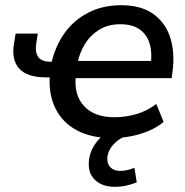

<svg xmlns="http://www.w3.org/2000/svg" viewBox="-20 -521 709 737"><path d="M411 9Q331 9 275.5 -20.5Q220 -50 193 -104.5Q166 -159 171 -232L178 -224H157Q84 -224 53.5 -258Q23 -292 34 -355L40 -392H125L119 -353Q114 -320 127 -302Q140 -284 175 -284H191L176 -272Q190 -340 226 -391.5Q262 -443 318 -472Q374 -501 445 -501Q522 -501 569 -467Q616 -433 634 -375Q652 -317 642 -245L639 -221H262L271 -231Q263 -157 302.5 -114Q342 -71 419 -71Q462 -71 503.5 -83Q545 -95 580 -122L608 -53Q583 -32 550.5 -18.5Q518 -5 482.5 2Q447 9 411 9ZM442 -428Q395 -428 361 -407Q327 -386 306 -352Q285 -318 277 -277L273 -287H577L558 -269Q565 -316 555 -351.5Q545 -387 517 -407.5Q489 -428 442 -428ZM421 196Q372 196 345 170Q318 144 321 102Q323 57 355 19Q387 -19 435 -39L465 0Q443 9 427 22.5Q411 36 402 52Q393 68 392 86Q391 109 404.5 122Q418 135 441 135Q455 135 468 132Q481 129 496 123L505 179Q487 186 466.5 191Q446 196 421 196Z"/></svg>

Font: Nunito Sans 10pt SemiBold
Style: Italic
Weight: 600
Italic angle: -9°
Designer: Vernon Adams
Foundry: Vernon Adams
Version: Version 3.101;gftools[0.9.27]